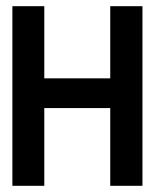

<svg xmlns="http://www.w3.org/2000/svg" viewBox="-20 -600 505 620"><path d="M123 0V-251H336V0H440V-580H336V-347H123V-580H20V0Z"/></svg>

Font: Charger Pro
Style: Blk
Weight: 900
Designer: Jasper
Foundry: Cannot Into Space Fonts
Version: Version 1.09